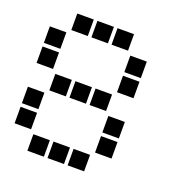

<svg xmlns="http://www.w3.org/2000/svg" viewBox="-124 -799 848 897"><g transform="rotate(20 300.0 -350.0)"><path d="M110 -691Q109 -691 109 -691Q109 -691 109 -690V-610Q109 -609 109 -609Q109 -609 110 -609H190Q191 -609 191 -609Q191 -609 191 -610V-690Q191 -691 191 -691Q191 -691 190 -691ZM210 -691Q209 -691 209 -691Q209 -691 209 -690V-610Q209 -609 209 -609Q209 -609 210 -609H290Q291 -609 291 -609Q291 -609 291 -610V-690Q291 -691 291 -691Q291 -691 290 -691ZM310 -691Q309 -691 309 -691Q309 -691 309 -690V-610Q309 -609 309 -609Q309 -609 310 -609H390Q391 -609 391 -609Q391 -609 391 -610V-690Q391 -691 391 -691Q391 -691 390 -691ZM10 -591Q9 -591 9 -591Q9 -591 9 -590V-510Q9 -509 9 -509Q9 -509 10 -509H90Q91 -509 91 -509Q91 -509 91 -510V-590Q91 -591 91 -591Q91 -591 90 -591ZM410 -591Q409 -591 409 -591Q409 -591 409 -590V-510Q409 -509 409 -509Q409 -509 410 -509H490Q491 -509 491 -509Q491 -509 491 -510V-590Q491 -591 491 -591Q491 -591 490 -591ZM10 -491Q9 -491 9 -491Q9 -491 9 -490V-410Q9 -409 9 -409Q9 -409 10 -409H90Q91 -409 91 -409Q91 -409 91 -410V-490Q91 -491 91 -491Q91 -491 90 -491ZM410 -491Q409 -491 409 -491Q409 -491 409 -490V-410Q409 -409 409 -409Q409 -409 410 -409H490Q491 -409 491 -409Q491 -409 491 -410V-490Q491 -491 491 -491Q491 -491 490 -491ZM110 -391Q109 -391 109 -391Q109 -391 109 -390V-310Q109 -309 109 -309Q109 -309 110 -309H190Q191 -309 191 -309Q191 -309 191 -310V-390Q191 -391 191 -391Q191 -391 190 -391ZM210 -391Q209 -391 209 -391Q209 -391 209 -390V-310Q209 -309 209 -309Q209 -309 210 -309H290Q291 -309 291 -309Q291 -309 291 -310V-390Q291 -391 291 -391Q291 -391 290 -391ZM310 -391Q309 -391 309 -391Q309 -391 309 -390V-310Q309 -309 309 -309Q309 -309 310 -309H390Q391 -309 391 -309Q391 -309 391 -310V-390Q391 -391 391 -391Q391 -391 390 -391ZM10 -291Q9 -291 9 -291Q9 -291 9 -290V-210Q9 -209 9 -209Q9 -209 10 -209H90Q91 -209 91 -209Q91 -209 91 -210V-290Q91 -291 91 -291Q91 -291 90 -291ZM410 -291Q409 -291 409 -291Q409 -291 409 -290V-210Q409 -209 409 -209Q409 -209 410 -209H490Q491 -209 491 -209Q491 -209 491 -210V-290Q491 -291 491 -291Q491 -291 490 -291ZM10 -191Q9 -191 9 -191Q9 -191 9 -190V-110Q9 -109 9 -109Q9 -109 10 -109H90Q91 -109 91 -109Q91 -109 91 -110V-190Q91 -191 91 -191Q91 -191 90 -191ZM410 -191Q409 -191 409 -191Q409 -191 409 -190V-110Q409 -109 409 -109Q409 -109 410 -109H490Q491 -109 491 -109Q491 -109 491 -110V-190Q491 -191 491 -191Q491 -191 490 -191ZM110 -91Q109 -91 109 -91Q109 -91 109 -90V-10Q109 -9 109 -9Q109 -9 110 -9H190Q191 -9 191 -9Q191 -9 191 -10V-90Q191 -91 191 -91Q191 -91 190 -91ZM210 -91Q209 -91 209 -91Q209 -91 209 -90V-10Q209 -9 209 -9Q209 -9 210 -9H290Q291 -9 291 -9Q291 -9 291 -10V-90Q291 -91 291 -91Q291 -91 290 -91ZM310 -91Q309 -91 309 -91Q309 -91 309 -90V-10Q309 -9 309 -9Q309 -9 310 -9H390Q391 -9 391 -9Q391 -9 391 -10V-90Q391 -91 391 -91Q391 -91 390 -91Z"/></g></svg>

Font: Doto Black ExtraBold
Style: Regular
Weight: 800
Monospace: yes
Version: Version 1.000